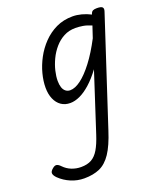

<svg xmlns="http://www.w3.org/2000/svg" viewBox="-298 -638 1089 1275"><g transform="rotate(-20 246.5 0.0)"><path d="M75 519Q26 519 -18.5 500Q-63 481 -96 449Q-115 430 -116.5 415Q-118 400 -98 384Q-82 370 -69 372.5Q-56 375 -41 391Q-17 416 14.5 428.5Q46 441 81 441Q125 441 154.5 424.5Q184 408 206 371Q228 334 248 272L382 -140Q342 -86 302.5 -51Q263 -16 227 0.5Q191 17 159 17Q122 17 95 -1.5Q68 -20 53 -54.5Q38 -89 38 -135Q38 -181 51.5 -233Q65 -285 92 -335.5Q119 -386 159 -427.5Q199 -469 251 -494Q303 -519 368 -519Q398 -519 430.5 -510.5Q463 -502 494 -486L495 -489Q500 -505 510 -510Q520 -515 538 -515Q569 -515 577.5 -505.5Q586 -496 579 -476L333 275Q302 372 266.5 425Q231 478 185 498.5Q139 519 75 519ZM187 -63Q222 -63 264 -94.5Q306 -126 352.5 -187Q399 -248 445 -336L472 -417Q439 -431 411.5 -435.5Q384 -440 359 -440Q313 -440 276.5 -420.5Q240 -401 212 -368.5Q184 -336 165.5 -297Q147 -258 138 -219.5Q129 -181 129 -150Q129 -123 135.5 -103.5Q142 -84 155.5 -73.5Q169 -63 187 -63Z"/></g></svg>

Font: Playwrite AU VIC
Style: Regular
Weight: 400
Designer: Veronika Burian, José Scaglione
Foundry: TypeTogether
Version: Version 1.002